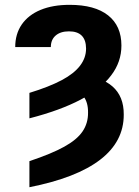

<svg xmlns="http://www.w3.org/2000/svg" viewBox="-20 -573 583 806"><path d="M103.5 -76.2V-183.1Q186.5 -208.5 239.7 -236.8Q341.3 -291 341.3 -369.1Q340.8 -441.4 269.5 -441.4Q233.9 -441.4 213.6 -423.8Q193.4 -406.2 193.4 -375.5H43.9Q43.9 -430.2 71.3 -470.2Q99.1 -510.3 150.4 -531.5Q201.7 -552.7 272.5 -552.7Q377.9 -552.7 433.8 -508.5Q489.7 -464.4 489.7 -381.8Q489.7 -313 446.8 -256.8Q361.3 -142.6 103.5 -76.2ZM282.2 -194.3 313 -256.3Q403.8 -252.4 451.9 -210.4Q500 -168.5 499.5 -92.3Q500 21 400.6 97.4Q301.3 173.8 103.5 212.9V103.5Q196.8 72.3 249.5 43Q302.7 13.7 326.4 -21Q350.1 -55.7 349.6 -100.6Q350.1 -142.1 331.3 -167.5Q312.5 -192.9 282.2 -194.3Z"/></svg>

Font: Inter Tight Stencil
Style: Bold
Weight: 700
Designer: Rasmus Andersson
Foundry: rsms
Version: Version 3.004;Glyphs 3.1.2 (3151)